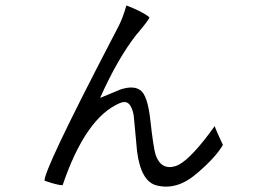

<svg xmlns="http://www.w3.org/2000/svg" viewBox="-20 -676 960 702"><path d="M795 -146Q768 -100 701 -43Q628 21 553 2Q495 -12 481 -124L469 -253Q460 -303 435 -303Q427 -303 418 -299Q293 -246 209 1Q193 2 147 -14Q145 -14 143 -15Q138 -50 387 -529Q409 -571 416 -585Q431 -616 442 -656Q495 -636 521 -617Q525 -614 526 -612Q528 -608 483 -554Q481 -552 480 -551Q410 -462 346 -318L421 -349Q467 -364 492 -347Q520 -329 530 -234Q541 -135 549 -110Q569 -52 623 -69Q667 -84 746 -189Q763 -212 765 -215Q770 -199 795 -146Z"/></svg>

Font: cwTeXYen
Style: Medium
Weight: 500
Version: Version 1.17